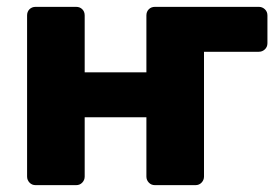

<svg xmlns="http://www.w3.org/2000/svg" viewBox="-20 -540 816 560"><path d="M735 -520Q745 -520 752.5 -513Q760 -506 760 -495V-414Q760 -403 752.5 -396Q745 -389 735 -389H575V-25Q575 -15 568 -7.5Q561 0 550 0H432Q421 0 414 -7.5Q407 -15 407 -25V-198H227V-25Q227 -15 220 -7.5Q213 0 202 0H84Q73 0 66 -7.5Q59 -15 59 -25V-495Q59 -506 66 -513Q73 -520 84 -520H202Q213 -520 220 -513Q227 -506 227 -495V-329H407V-495Q407 -506 414 -513Q421 -520 432 -520Z"/></svg>

Font: Rubik
Style: Bold
Weight: 700
Designer: Hubert and Fischer
Foundry: Hubert and Fischer
Version: Version 2.300;gftools[0.9.30]